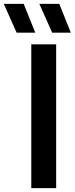

<svg xmlns="http://www.w3.org/2000/svg" viewBox="-94 -968 385 988"><path d="M67 0V-740H195V0ZM174.5 -800 108.5 -948H211L270.5 -800ZM-8.5 -800 -74.5 -948H28L87.5 -800Z"/></svg>

Font: Encode Sans SmCnd SmBold
Style: Regular
Weight: 600
Width: 4
Designer: Multiple Designers
Foundry: Impallari Type
Version: Version 3.002; ttfautohint (v1.8.3) -l 8 -r 50 -G 200 -x 14 